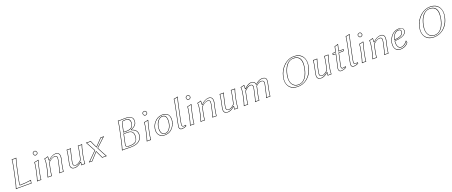

<svg xmlns="http://www.w3.org/2000/svg" viewBox="164 -2467 9988 4245"><g transform="rotate(-20 5158.5 -344.0)"><path d="M231.4 -200.2Q206.5 -82.5 208.5 -54.2Q342.3 -54.2 473.1 -76.2L474.1 -71.8Q468.8 -55.7 465.3 -39.1Q464.4 -33.7 462.9 -19Q461.9 -5.9 460.9 0L458.5 2.9Q434.6 0 398.9 0H146L93.3 2.9L92.8 0Q117.2 -68.8 145.5 -200.2L197.8 -444.8Q223.6 -567.4 229 -645L231.9 -647.9Q233.9 -647.9 283.2 -645L335.9 -647.9V-645Q311.5 -577.6 283.7 -444.8ZM221.7 -202.1 273.9 -447.3Q300.3 -570.8 322.3 -636.2Q303.7 -634.8 283.2 -634.8Q257.8 -634.8 238.3 -637.2Q231.9 -559.6 207.5 -442.9L155.3 -197.8Q129.4 -75.2 106.4 -8.3Q125.5 -9.8 146 -9.8H398.9Q429.2 -9.8 451.7 -7.8Q455.1 -40.5 455.6 -41Q458 -51.3 461.4 -64Q328.1 -43.9 208.5 -43.9H199.2L198.7 -53.2Q196.3 -82 221.7 -202.1Z M711.9 -600.1Q711.9 -630.4 740.2 -645.5Q751.5 -650.9 762.7 -650.9Q793 -650.9 808.1 -622.6Q813.5 -611.3 814 -600.1Q814 -569.8 785.2 -554.7Q773.9 -549.3 762.7 -548.8Q732.4 -548.8 717.8 -577.6Q712.4 -588.9 711.9 -600.1ZM649.9 -234.9Q676.8 -362.3 678.2 -416L680.7 -418.9Q729 -422.9 772.9 -439Q780.8 -437 780.3 -429.2Q755.9 -356.9 733.4 -251L718.3 -180.2Q695.3 -70.8 689.9 0L687.5 2.9Q685.5 2.9 639.6 0L590.3 2.9L589.8 0Q614.7 -68.8 638.2 -180.2ZM721.7 -600.1Q721.7 -574.7 746.6 -563Q754.9 -559.1 762.7 -559.1Q788.1 -559.1 799.8 -583.5Q803.7 -592.3 803.7 -600.1Q803.7 -625.5 779.3 -637.2Q770.5 -641.1 762.7 -641.1Q737.3 -641.1 725.6 -616.7Q721.7 -607.9 721.7 -600.1ZM659.7 -232.9 647.9 -177.7Q625.5 -71.8 603.5 -8.8Q620.1 -10.3 639.6 -9.8Q663.6 -9.8 680.7 -8.3Q686.5 -77.6 708.5 -182.1L723.6 -252.9Q746.1 -358.4 768.6 -426.8Q729.5 -413.6 688 -409.7Q685.1 -354 659.7 -232.9Z M1244.6 -180.2Q1220.2 -63 1215.3 0L1213.4 2.9Q1211.4 2.9 1165.5 0Q1165.5 0 1116.2 2.9V0Q1136.7 -56.2 1163.6 -180.2L1184.6 -277.8Q1201.2 -357.9 1173.3 -373Q1161.1 -378.9 1141.6 -378.9Q1085.9 -378.9 1016.1 -318.4Q1004.4 -307.6 993.7 -296.9L968.3 -180.2Q943.8 -63 939.5 0L936.5 2.9Q934.6 2.9 889.6 0L840.3 2.9L839.4 0Q863.8 -70.3 887.2 -180.2L898.4 -234.9Q922.4 -349.1 912.6 -413.1L914.6 -416Q956.5 -420.4 996.6 -437Q1003.9 -437 1004.4 -431.6Q1004.4 -428.7 1004.4 -426.8Q1004.4 -426.8 1003.9 -367.2Q1003.4 -359.4 1002.4 -352.1L1004.4 -349.1Q1093.8 -435.1 1180.7 -439Q1300.8 -437 1268.6 -280.8Q1265.1 -264.6 1256.3 -230.5Q1248 -195.8 1244.6 -180.2ZM1234.9 -182.1Q1238.3 -198.2 1246.6 -233.4Q1254.9 -268.1 1258.8 -283.2Q1284.7 -409.7 1207 -426.3Q1194.3 -428.7 1180.7 -429.2Q1106 -429.2 1027.8 -357.9Q1019 -349.6 1011.7 -341.8L1002.9 -333L992.2 -349.6L992.7 -353Q996.6 -392.6 994.6 -425.3Q959 -411.6 923.3 -406.7Q931.2 -341.8 908.2 -232.9L897.5 -177.7Q875 -73.2 853 -8.3Q870.6 -9.8 889.6 -9.8Q912.6 -9.8 930.2 -7.8Q935.1 -69.8 958.5 -182.1L984.4 -301.8L986.3 -304.2Q1071.8 -382.3 1141.6 -389.2Q1200.7 -389.2 1201.2 -333Q1201.2 -331.5 1201.2 -331.1Q1200.7 -309.1 1194.3 -275.9L1173.3 -177.7Q1147.9 -59.6 1130.4 -8.8Q1147.9 -10.3 1165.5 -9.8Q1187.5 -9.8 1206.1 -7.8Q1211.4 -69.8 1234.9 -182.1Z M1638.2 -64Q1552.7 9.8 1479 9.8Q1384.8 9.8 1383.3 -79.1Q1383.3 -101.1 1388.2 -126L1414.1 -249Q1439 -366.2 1442.4 -429.2L1445.3 -432.1Q1447.3 -432.1 1492.7 -429.2L1542 -432.1L1542.5 -429.2Q1519.5 -368.7 1494.1 -249L1473.1 -149.9Q1455.6 -67.4 1485.4 -51.3Q1498.5 -44.9 1522 -44.9Q1571.8 -45.4 1649.4 -119.1L1677.2 -249Q1702.1 -366.2 1705.6 -429.2L1708 -432.1Q1710 -432.1 1755.4 -429.2L1805.2 -432.1L1805.7 -429.2Q1782.7 -368.7 1757.3 -249L1745.1 -191.9Q1723.6 -90.3 1721.2 0L1718.8 2.9Q1699.7 0 1674.8 0Q1662.6 0 1639.6 2.9Q1630.9 2.9 1631.3 0L1640.1 -64ZM1631.3 -71.8 1634.3 -74.2H1651.4L1642.6 -7.3Q1663.1 -9.8 1674.8 -9.8Q1693.8 -9.8 1711.4 -7.8Q1715.3 -98.6 1735.4 -193.8L1747.6 -251Q1771.5 -364.3 1791.5 -420.4Q1774.4 -418.9 1755.4 -418.9Q1731.4 -418.9 1714.8 -420.9Q1710.4 -358.4 1687 -247.1L1658.7 -113.8L1656.7 -111.8Q1575.2 -35.6 1522 -35.2Q1458 -35.2 1456.1 -90.8Q1456.1 -93.3 1456.1 -95.2Q1456.5 -118.2 1463.4 -151.9L1484.4 -251Q1508.3 -364.3 1528.8 -420.4Q1511.7 -418.9 1492.7 -418.9Q1468.8 -418.9 1452.1 -420.9Q1447.8 -358.9 1423.8 -247.1L1397.9 -124Q1377 -19 1451.7 -2.4Q1464.8 0 1479 0Q1550.3 -1.5 1631.3 -71.8Z M2019.5 -207 1897 -432.1Q1913.1 -429.2 1954.1 -429.2Q1991.2 -429.2 2008.8 -432.1Q2035.6 -363.3 2085.4 -268.6Q2193.8 -378.9 2241.7 -432.1Q2252.9 -429.2 2278.3 -429.2Q2312 -429.2 2323.7 -432.1L2106.9 -230.5Q2150.4 -139.2 2230.5 2.9Q2215.3 0 2180.2 0Q2138.2 0 2122.6 2.9Q2102.1 -45.4 2042 -165Q1922.9 -36.1 1888.2 2.9Q1877.9 0 1845.2 0Q1819.3 0 1808.6 2.9ZM2031.7 -205.1 1835.4 -9.8Q1839.8 -9.8 1845.2 -9.8Q1872.6 -9.8 1884.8 -7.8Q1919.9 -47.4 2034.7 -171.9L2044.4 -182.6L2051.3 -169.4Q2109.9 -52.2 2128.4 -7.8Q2146 -9.8 2180.2 -9.8Q2201.2 -9.8 2211.9 -9.3Q2139.2 -139.6 2097.7 -226.1L2094.7 -232.4L2295.4 -419.4Q2287.6 -419.4 2278.3 -418.9Q2255.9 -418.9 2245.1 -420.9Q2196.8 -367.7 2092.3 -261.7L2082.5 -252L2076.2 -264.2Q2028.3 -356 2002.4 -420.9Q1985.4 -418.9 1954.1 -418.9Q1928.2 -418.9 1915 -419.9Z M2778.8 -645Q2802.7 -645 2843.3 -646.5Q2877 -647.9 2893.1 -647.9Q3065.4 -647.9 3076.7 -543.9Q3078.6 -522.5 3075.2 -493.2Q3067.4 -427.2 2992.2 -381.8Q2968.3 -367.7 2944.3 -359.9L2946.8 -355Q3084 -311.5 3068.8 -184.1Q3052.2 -49.3 2912.6 -10.7Q2861.3 2.9 2796.9 2.9Q2748 2.9 2703.1 1.5Q2668.9 0 2641.6 0L2588.9 2.9L2588.4 0Q2612.8 -68.8 2641.1 -200.2L2693.4 -444.8Q2720.7 -574.2 2725.6 -645L2728.5 -647.9Q2730.5 -647.9 2778.8 -645ZM2753.9 -327.1 2703.1 -87.9Q2695.3 -52.2 2740.2 -44.4Q2759.3 -41 2787.1 -41Q2915 -41 2949.2 -106Q2960.9 -128.9 2965.8 -165Q2984.9 -301.8 2885.3 -322.8Q2864.7 -326.7 2841.3 -327.1ZM2803.2 -559.1 2763.7 -371.1H2835.4Q2968.3 -372.6 2985.8 -481Q3002 -602.5 2891.1 -604Q2823.7 -604 2812 -586.9Q2807.6 -579.6 2803.2 -559.1ZM2778.8 -634.8Q2753.4 -634.8 2735.4 -637.2Q2729.5 -566.4 2703.1 -442.9L2650.9 -197.8Q2625 -75.2 2602.1 -8.3Q2620.6 -9.8 2641.6 -9.8Q2669.4 -9.8 2703.6 -8.8Q2749.5 -7.3 2796.9 -6.8Q3016.6 -6.8 3054.2 -159.2Q3057.1 -172.4 3058.6 -185.1Q3072.3 -305.7 2943.8 -345.2L2939.5 -346.7L2930.2 -366.2L2940.9 -369.6Q3010.7 -392.1 3046.9 -445.8Q3062.5 -470.2 3065.4 -494.1Q3074.2 -567.9 3041.5 -599.1Q3010.7 -627 2947.3 -635.3Q2922.4 -638.2 2893.1 -638.2Q2877 -638.2 2843.8 -636.7Q2802.7 -634.8 2778.8 -634.8ZM2746.1 -336.9H2841.3Q2978.5 -335.4 2979 -208Q2979 -187 2975.6 -163.6Q2963.9 -81.1 2906.7 -52.7Q2862.3 -31.2 2787.1 -30.8Q2698.2 -30.8 2692.4 -69.8Q2691.9 -73.7 2691.9 -77.6Q2692.4 -84 2693.4 -89.8ZM2793.5 -561Q2800.8 -594.2 2818.4 -603.5Q2839.8 -613.8 2891.1 -613.8Q2998 -613.8 2998.5 -516.1Q2998.5 -514.6 2998.5 -513.7Q2998 -497.1 2995.6 -479.5Q2975.6 -361.8 2835.4 -360.8H2751Z M3293.5 -600.1Q3293.5 -630.4 3321.8 -645.5Q3333 -650.9 3344.2 -650.9Q3374.5 -650.9 3389.6 -622.6Q3395 -611.3 3395.5 -600.1Q3395.5 -569.8 3366.7 -554.7Q3355.5 -549.3 3344.2 -548.8Q3314 -548.8 3299.3 -577.6Q3293.9 -588.9 3293.5 -600.1ZM3231.4 -234.9Q3258.3 -362.3 3259.8 -416L3262.2 -418.9Q3310.5 -422.9 3354.5 -439Q3362.3 -437 3361.8 -429.2Q3337.4 -356.9 3314.9 -251L3299.8 -180.2Q3276.9 -70.8 3271.5 0L3269 2.9Q3267.1 2.9 3221.2 0L3171.9 2.9L3171.4 0Q3196.3 -68.8 3219.7 -180.2ZM3303.2 -600.1Q3303.2 -574.7 3328.1 -563Q3336.4 -559.1 3344.2 -559.1Q3369.6 -559.1 3381.3 -583.5Q3385.3 -592.3 3385.3 -600.1Q3385.3 -625.5 3360.8 -637.2Q3352.1 -641.1 3344.2 -641.1Q3318.8 -641.1 3307.1 -616.7Q3303.2 -607.9 3303.2 -600.1ZM3241.2 -232.9 3229.5 -177.7Q3207 -71.8 3185.1 -8.8Q3201.7 -10.3 3221.2 -9.8Q3245.1 -9.8 3262.2 -8.3Q3268.1 -77.6 3290 -182.1L3305.2 -252.9Q3327.6 -358.4 3350.1 -426.8Q3311 -413.6 3269.5 -409.7Q3266.6 -354 3241.2 -232.9Z M3681.6 -397.9Q3611.8 -397.9 3563 -314.9Q3539.6 -274.9 3529.3 -228Q3522 -193.4 3522 -160.2Q3523.9 -32.2 3615.7 -30.8Q3672.4 -31.7 3713.4 -83Q3771 -157.2 3771.5 -282.7Q3770 -397 3681.6 -397.9ZM3501 -346.2Q3575.2 -432.1 3680.7 -438.5Q3688.5 -439 3695.3 -439Q3822.3 -439 3853 -334Q3860.8 -306.2 3860.8 -274.4Q3860.8 -169.9 3792.5 -84Q3768.1 -53.7 3739.7 -33.2Q3680.2 9.3 3597.7 9.8Q3489.3 9.8 3447.8 -72.8Q3429.7 -109.9 3429.2 -155.8Q3429.7 -263.7 3501 -346.2ZM3681.6 -408.2Q3773.4 -408.2 3780.8 -300.3Q3781.2 -291 3781.7 -282.7Q3781.2 -152.3 3721.2 -76.7Q3676.3 -21.5 3615.7 -21Q3512.7 -22.5 3512.2 -160.2Q3512.2 -195.3 3519.5 -230Q3540 -327.1 3601.6 -377.4Q3639.2 -407.7 3681.6 -408.2ZM3508.3 -339.8Q3439.5 -259.3 3439.5 -155.8Q3439.5 -62 3508.8 -21.5Q3546.4 -0.5 3597.7 0Q3677.7 -0.5 3733.9 -41Q3812 -97.7 3840.3 -199.7Q3850.6 -238.3 3851.1 -274.4Q3851.1 -392.1 3756.3 -420.9Q3728.5 -428.7 3695.3 -429.2Q3590.8 -429.2 3514.2 -346.2Q3510.7 -342.8 3508.3 -339.8Z M4020.5 -82Q4020.5 -43 4052.2 -42Q4062.5 -42 4106.9 -48.8L4108.9 -45.9V-20Q4067.9 4.9 4010.7 9.3Q4003.4 9.8 3997.6 9.8Q3943.4 9.8 3936.5 -46.4Q3935.5 -53.7 3935.5 -61Q3935.5 -72.8 3955.6 -168L4020.5 -481.9Q4051.3 -630.9 4052.7 -675.8L4055.7 -679.2Q4103.5 -683.1 4144.5 -698.2Q4151.9 -696.3 4151.9 -688Q4129.4 -615.2 4104.5 -500L4032.7 -158.2Q4020.5 -100.1 4020.5 -82ZM4010.7 -82Q4010.7 -103 4022.9 -160.2L4094.7 -502Q4119.1 -616.2 4140.6 -686Q4103.5 -673.3 4062.5 -669.4Q4060.1 -621.6 4030.3 -480L3965.3 -166Q3945.8 -70.8 3945.8 -61Q3947.3 -1 3997.6 0Q4049.3 -0.5 4098.6 -25.9V-37.6Q4045.4 -28.3 4029.3 -38.1Q4015.6 -47.4 4011.7 -66.4Q4010.7 -74.2 4010.7 -82Z M4311.5 -600.1Q4311.5 -630.4 4339.8 -645.5Q4351.1 -650.9 4362.3 -650.9Q4392.6 -650.9 4407.7 -622.6Q4413.1 -611.3 4413.6 -600.1Q4413.6 -569.8 4384.8 -554.7Q4373.5 -549.3 4362.3 -548.8Q4332 -548.8 4317.4 -577.6Q4312 -588.9 4311.5 -600.1ZM4249.5 -234.9Q4276.4 -362.3 4277.8 -416L4280.3 -418.9Q4328.6 -422.9 4372.6 -439Q4380.4 -437 4379.9 -429.2Q4355.5 -356.9 4333 -251L4317.9 -180.2Q4294.9 -70.8 4289.6 0L4287.1 2.9Q4285.2 2.9 4239.3 0L4189.9 2.9L4189.5 0Q4214.4 -68.8 4237.8 -180.2ZM4321.3 -600.1Q4321.3 -574.7 4346.2 -563Q4354.5 -559.1 4362.3 -559.1Q4387.7 -559.1 4399.4 -583.5Q4403.3 -592.3 4403.3 -600.1Q4403.3 -625.5 4378.9 -637.2Q4370.1 -641.1 4362.3 -641.1Q4336.9 -641.1 4325.2 -616.7Q4321.3 -607.9 4321.3 -600.1ZM4259.3 -232.9 4247.6 -177.7Q4225.1 -71.8 4203.1 -8.8Q4219.7 -10.3 4239.3 -9.8Q4263.2 -9.8 4280.3 -8.3Q4286.1 -77.6 4308.1 -182.1L4323.2 -252.9Q4345.7 -358.4 4368.2 -426.8Q4329.1 -413.6 4287.6 -409.7Q4284.7 -354 4259.3 -232.9Z M4844.2 -180.2Q4819.8 -63 4814.9 0L4813 2.9Q4811 2.9 4765.1 0Q4765.1 0 4715.8 2.9V0Q4736.3 -56.2 4763.2 -180.2L4784.2 -277.8Q4800.8 -357.9 4772.9 -373Q4760.7 -378.9 4741.2 -378.9Q4685.5 -378.9 4615.7 -318.4Q4604 -307.6 4593.3 -296.9L4567.9 -180.2Q4543.5 -63 4539.1 0L4536.1 2.9Q4534.2 2.9 4489.3 0L4439.9 2.9L4439 0Q4463.4 -70.3 4486.8 -180.2L4498 -234.9Q4522 -349.1 4512.2 -413.1L4514.2 -416Q4556.2 -420.4 4596.2 -437Q4603.5 -437 4604 -431.6Q4604 -428.7 4604 -426.8Q4604 -426.8 4603.5 -367.2Q4603 -359.4 4602.1 -352.1L4604 -349.1Q4693.4 -435.1 4780.3 -439Q4900.4 -437 4868.2 -280.8Q4864.7 -264.6 4856 -230.5Q4847.7 -195.8 4844.2 -180.2ZM4834.5 -182.1Q4837.9 -198.2 4846.2 -233.4Q4854.5 -268.1 4858.4 -283.2Q4884.3 -409.7 4806.6 -426.3Q4793.9 -428.7 4780.3 -429.2Q4705.6 -429.2 4627.4 -357.9Q4618.7 -349.6 4611.3 -341.8L4602.5 -333L4591.8 -349.6L4592.3 -353Q4596.2 -392.6 4594.2 -425.3Q4558.6 -411.6 4522.9 -406.7Q4530.8 -341.8 4507.8 -232.9L4497.1 -177.7Q4474.6 -73.2 4452.6 -8.3Q4470.2 -9.8 4489.3 -9.8Q4512.2 -9.8 4529.8 -7.8Q4534.7 -69.8 4558.1 -182.1L4584 -301.8L4585.9 -304.2Q4671.4 -382.3 4741.2 -389.2Q4800.3 -389.2 4800.8 -333Q4800.8 -331.5 4800.8 -331.1Q4800.3 -309.1 4793.9 -275.9L4772.9 -177.7Q4747.6 -59.6 4730 -8.8Q4747.6 -10.3 4765.1 -9.8Q4787.1 -9.8 4805.7 -7.8Q4811 -69.8 4834.5 -182.1Z M5237.8 -64Q5152.3 9.8 5078.6 9.8Q4984.4 9.8 4982.9 -79.1Q4982.9 -101.1 4987.8 -126L5013.7 -249Q5038.6 -366.2 5042 -429.2L5044.9 -432.1Q5046.9 -432.1 5092.3 -429.2L5141.6 -432.1L5142.1 -429.2Q5119.1 -368.7 5093.8 -249L5072.8 -149.9Q5055.2 -67.4 5085 -51.3Q5098.1 -44.9 5121.6 -44.9Q5171.4 -45.4 5249 -119.1L5276.9 -249Q5301.8 -366.2 5305.2 -429.2L5307.6 -432.1Q5309.6 -432.1 5355 -429.2L5404.8 -432.1L5405.3 -429.2Q5382.3 -368.7 5356.9 -249L5344.7 -191.9Q5323.2 -90.3 5320.8 0L5318.4 2.9Q5299.3 0 5274.4 0Q5262.2 0 5239.3 2.9Q5230.5 2.9 5231 0L5239.7 -64ZM5231 -71.8 5233.9 -74.2H5251L5242.2 -7.3Q5262.7 -9.8 5274.4 -9.8Q5293.5 -9.8 5311 -7.8Q5314.9 -98.6 5335 -193.8L5347.2 -251Q5371.1 -364.3 5391.1 -420.4Q5374 -418.9 5355 -418.9Q5331.1 -418.9 5314.5 -420.9Q5310.1 -358.4 5286.6 -247.1L5258.3 -113.8L5256.3 -111.8Q5174.8 -35.6 5121.6 -35.2Q5057.6 -35.2 5055.7 -90.8Q5055.7 -93.3 5055.7 -95.2Q5056.2 -118.2 5063 -151.9L5084 -251Q5107.9 -364.3 5128.4 -420.4Q5111.3 -418.9 5092.3 -418.9Q5068.4 -418.9 5051.8 -420.9Q5047.4 -358.9 5023.4 -247.1L4997.6 -124Q4976.6 -19 5051.3 -2.4Q5064.5 0 5078.6 0Q5149.9 -1.5 5231 -71.8Z M5877 -360.8Q5877 -360.8 5876 -359.9Q5876 -359.9 5877 -360.8ZM5848.6 -180.2Q5824.2 -63 5819.8 0L5817.4 2.9Q5815.4 2.9 5769.5 0Q5769.5 0 5720.7 2.9V0Q5741.2 -56.2 5767.6 -180.2L5788.6 -277.8Q5805.2 -357.9 5777.3 -373Q5765.1 -378.9 5745.6 -378.9Q5690.4 -377.4 5610.8 -296.9L5585.4 -180.2Q5561 -63 5556.6 0L5553.7 2.9Q5551.8 2.9 5506.8 0L5457.5 2.9L5456.5 0Q5481 -70.3 5504.4 -180.2L5515.6 -234.9Q5539.6 -349.1 5529.8 -413.1L5531.7 -416Q5573.7 -420.4 5613.8 -437Q5621.1 -437 5621.6 -431.6Q5621.6 -428.7 5621.6 -426.8Q5621.6 -426.8 5621.1 -367.2Q5620.6 -359.4 5619.6 -352.1L5621.6 -349.1Q5709 -439 5784.7 -439Q5868.2 -437.5 5878.4 -361.8Q5960 -431.6 6024.9 -438Q6034.7 -439 6044.9 -439Q6131.3 -439 6138.7 -373.5Q6142.1 -341.8 6128.9 -279.8L6107.9 -180.2Q6084 -66.4 6079.6 0L6077.1 2.9Q6075.2 2.9 6029.8 0L5980 2.9L5979.5 0Q6003.4 -64.5 6027.8 -180.2L6051.8 -292Q6066.4 -360.8 6033.2 -375.5Q6019 -380.9 5996.6 -380.9Q5957 -380.9 5909.7 -343.3Q5896 -332 5878.4 -316.9Q5876.5 -298.8 5872.6 -280.8Q5869.1 -264.6 5860.8 -230.5Q5852.1 -195.8 5848.6 -180.2ZM5838.9 -182.1Q5842.3 -198.2 5851.1 -233.4Q5859.4 -268.1 5862.8 -283.2Q5866.7 -301.8 5868.7 -317.9V-321.8L5871.6 -324.2Q5935.5 -380.9 5973.1 -388.7Q5984.9 -391.1 5996.6 -391.1Q6065.9 -389.2 6066.9 -331.5Q6066.9 -313.5 6061.5 -290L6037.6 -177.7Q6014.2 -67.9 5993.7 -8.8Q6010.3 -10.3 6029.8 -9.8Q6053.7 -9.8 6070.3 -8.3Q6075.2 -73.2 6098.1 -182.1L6119.1 -282.2Q6138.7 -373.5 6119.1 -402.3Q6105.5 -419.9 6078.6 -425.8Q6063.5 -428.7 6044.9 -429.2Q5981.4 -429.2 5914.1 -377.9Q5899.9 -367.2 5885.3 -354.5L5871.1 -342.3L5868.7 -360.8Q5858.4 -428.2 5784.7 -429.2Q5712.9 -427.7 5628.9 -341.8L5620.1 -333L5609.4 -349.6L5609.9 -353Q5613.8 -392.6 5611.8 -425.3Q5576.2 -411.6 5540.5 -406.7Q5548.3 -341.8 5525.4 -232.9L5514.6 -177.7Q5492.2 -73.2 5470.2 -8.3Q5487.8 -9.8 5506.8 -9.8Q5529.8 -9.8 5547.4 -7.8Q5552.2 -69.8 5575.7 -182.1L5601.6 -301.8L5603.5 -304.2Q5687.5 -388.7 5745.6 -389.2Q5804.7 -389.2 5805.7 -333Q5805.7 -331.5 5805.7 -331.1Q5805.2 -309.1 5798.3 -275.9L5777.3 -177.7Q5752 -59.6 5734.4 -8.8Q5752 -10.3 5769.5 -9.8Q5791.5 -9.8 5810.1 -7.8Q5815.4 -69.8 5838.9 -182.1Z M7101.6 -329.1Q7064 -152.8 6939.5 -60.1Q6844.7 9.8 6724.6 9.8Q6585.9 9.8 6521.5 -84.5Q6461.9 -172.9 6490.7 -310.1Q6524.4 -468.3 6638.2 -567.9Q6741.7 -657.7 6865.7 -658.2Q7009.8 -658.2 7073.7 -557.6Q7130.4 -467.3 7101.6 -329.1ZM6843.3 -613.8Q6736.8 -613.8 6665.5 -504.4Q6620.1 -433.6 6597.2 -327.1Q6560.5 -154.8 6640.1 -77.1Q6685.1 -34.7 6753.9 -34.2Q6877.9 -34.2 6948.7 -173.8Q6978 -232.4 6994.6 -310.1Q7057.6 -612.8 6843.3 -613.8ZM7091.8 -331.1Q7127 -495.6 7041 -583.5Q6997.1 -627 6930.2 -641.6Q6899.4 -647.9 6865.7 -647.9Q6728 -647.9 6620.6 -537.1Q6529.8 -442.4 6500.5 -308.1Q6465.8 -145.5 6554.7 -60.5Q6597.7 -20 6661.6 -6.3Q6691.9 0 6724.6 0Q6886.7 0 6993.2 -124Q7065.4 -209.5 7091.8 -331.1ZM6843.3 -624Q7004.4 -624 7018.6 -464.4Q7020 -449.2 7019.5 -433.6Q7019 -377.9 7004.4 -308.1Q6961.9 -107.4 6845.2 -46.4Q6802.2 -24.4 6753.9 -23.9Q6649.4 -23.4 6603 -110.4Q6576.7 -161.1 6576.2 -231.4Q6576.7 -277.3 6587.4 -329.1Q6631.8 -538.1 6753.9 -601.6Q6796.9 -624 6843.3 -624Z M7434.6 -64Q7349.1 9.8 7275.4 9.8Q7181.2 9.8 7179.7 -79.1Q7179.7 -101.1 7184.6 -126L7210.4 -249Q7235.4 -366.2 7238.8 -429.2L7241.7 -432.1Q7243.7 -432.1 7289.1 -429.2L7338.4 -432.1L7338.9 -429.2Q7315.9 -368.7 7290.5 -249L7269.5 -149.9Q7252 -67.4 7281.7 -51.3Q7294.9 -44.9 7318.4 -44.9Q7368.2 -45.4 7445.8 -119.1L7473.6 -249Q7498.5 -366.2 7502 -429.2L7504.4 -432.1Q7506.3 -432.1 7551.8 -429.2L7601.6 -432.1L7602.1 -429.2Q7579.1 -368.7 7553.7 -249L7541.5 -191.9Q7520 -90.3 7517.6 0L7515.1 2.9Q7496.1 0 7471.2 0Q7459 0 7436 2.9Q7427.2 2.9 7427.7 0L7436.5 -64ZM7427.7 -71.8 7430.7 -74.2H7447.8L7439 -7.3Q7459.5 -9.8 7471.2 -9.8Q7490.2 -9.8 7507.8 -7.8Q7511.7 -98.6 7531.7 -193.8L7543.9 -251Q7567.9 -364.3 7587.9 -420.4Q7570.8 -418.9 7551.8 -418.9Q7527.8 -418.9 7511.2 -420.9Q7506.8 -358.4 7483.4 -247.1L7455.1 -113.8L7453.1 -111.8Q7371.6 -35.6 7318.4 -35.2Q7254.4 -35.2 7252.4 -90.8Q7252.4 -93.3 7252.4 -95.2Q7252.9 -118.2 7259.8 -151.9L7280.8 -251Q7304.7 -364.3 7325.2 -420.4Q7308.1 -418.9 7289.1 -418.9Q7265.1 -418.9 7248.5 -420.9Q7244.1 -358.9 7220.2 -247.1L7194.3 -124Q7173.3 -19 7248 -2.4Q7261.2 0 7275.4 0Q7346.7 -1.5 7427.7 -71.8Z M7766.6 -429.2Q7771.5 -453.1 7778.3 -487.8Q7786.6 -530.8 7792.5 -553.2L7794.9 -556.2Q7824.2 -558.1 7860.8 -573.2Q7867.7 -576.2 7872.1 -578.1Q7880.4 -578.1 7879.4 -569.8Q7878.9 -568.4 7878.9 -567.9Q7859.9 -502 7844.7 -429.2H7952.6Q7959 -427.7 7959.5 -422.9L7954.1 -397.9Q7950.2 -385.7 7927.2 -384.8H7835L7804.7 -242.2Q7797.4 -206.5 7785.2 -154.3Q7777.8 -124 7775.4 -111.8Q7762.2 -45.9 7794.9 -44.9Q7838.9 -45.4 7867.2 -59.6L7874 -32.2Q7817.4 8.8 7744.1 9.8Q7697.3 9.8 7688.5 -38.6Q7685.1 -57.6 7689 -79.1Q7691.9 -95.7 7705.6 -153.3Q7717.8 -205.1 7723.6 -231L7757.3 -384.8H7693.4Q7690.4 -386.7 7689.9 -389.2L7697.8 -424.8Q7698.7 -428.7 7701.7 -429.2ZM7776.4 -426.8 7774.9 -418.9H7706.5L7701.7 -395H7769.5L7733.4 -229Q7727.5 -202.1 7715.3 -150.4Q7702.1 -93.8 7698.7 -77.1Q7688.5 -21 7722.7 -4.4Q7728.5 -2 7734.4 -1Q7739.7 -0.5 7744.1 0Q7809.6 -0.5 7862.8 -36.1L7860.4 -45.4Q7833 -34.7 7794.9 -35.2Q7762.7 -35.2 7761.2 -76.7Q7761.2 -78.6 7761.2 -80.1Q7761.7 -95.7 7765.6 -114.3Q7768.1 -127 7775.4 -156.7Q7787.6 -209 7794.9 -244.1L7827.1 -395H7927.2Q7939 -395.5 7944.3 -400.4L7948.2 -418.9H7832L7835 -431.2Q7851.1 -507.3 7868.2 -565.4Q7829.1 -549.3 7807.1 -546.9Q7803.7 -546.4 7800.8 -546.4Q7795.9 -526.4 7788.6 -486.3Q7781.2 -450.2 7776.4 -426.8Z M8064.9 -82Q8064.9 -43 8096.7 -42Q8106.9 -42 8151.4 -48.8L8153.3 -45.9V-20Q8112.3 4.9 8055.2 9.3Q8047.9 9.8 8042 9.8Q7987.8 9.8 7981 -46.4Q7980 -53.7 7980 -61Q7980 -72.8 8000 -168L8064.9 -481.9Q8095.7 -630.9 8097.2 -675.8L8100.1 -679.2Q8147.9 -683.1 8189 -698.2Q8196.3 -696.3 8196.3 -688Q8173.8 -615.2 8148.9 -500L8077.1 -158.2Q8064.9 -100.1 8064.9 -82ZM8055.2 -82Q8055.2 -103 8067.4 -160.2L8139.2 -502Q8163.6 -616.2 8185.1 -686Q8147.9 -673.3 8106.9 -669.4Q8104.5 -621.6 8074.7 -480L8009.8 -166Q7990.2 -70.8 7990.2 -61Q7991.7 -1 8042 0Q8093.8 -0.5 8143.1 -25.9V-37.6Q8089.8 -28.3 8073.7 -38.1Q8060.1 -47.4 8056.2 -66.4Q8055.2 -74.2 8055.2 -82Z M8356 -600.1Q8356 -630.4 8384.3 -645.5Q8395.5 -650.9 8406.7 -650.9Q8437 -650.9 8452.1 -622.6Q8457.5 -611.3 8458 -600.1Q8458 -569.8 8429.2 -554.7Q8418 -549.3 8406.7 -548.8Q8376.5 -548.8 8361.8 -577.6Q8356.4 -588.9 8356 -600.1ZM8293.9 -234.9Q8320.8 -362.3 8322.3 -416L8324.7 -418.9Q8373 -422.9 8417 -439Q8424.8 -437 8424.3 -429.2Q8399.9 -356.9 8377.4 -251L8362.3 -180.2Q8339.4 -70.8 8334 0L8331.5 2.9Q8329.6 2.9 8283.7 0L8234.4 2.9L8233.9 0Q8258.8 -68.8 8282.2 -180.2ZM8365.7 -600.1Q8365.7 -574.7 8390.6 -563Q8398.9 -559.1 8406.7 -559.1Q8432.1 -559.1 8443.8 -583.5Q8447.8 -592.3 8447.8 -600.1Q8447.8 -625.5 8423.3 -637.2Q8414.6 -641.1 8406.7 -641.1Q8381.3 -641.1 8369.6 -616.7Q8365.7 -607.9 8365.7 -600.1ZM8303.7 -232.9 8292 -177.7Q8269.5 -71.8 8247.6 -8.8Q8264.2 -10.3 8283.7 -9.8Q8307.6 -9.8 8324.7 -8.3Q8330.6 -77.6 8352.5 -182.1L8367.7 -252.9Q8390.1 -358.4 8412.6 -426.8Q8373.5 -413.6 8332 -409.7Q8329.1 -354 8303.7 -232.9Z M8888.7 -180.2Q8864.3 -63 8859.4 0L8857.4 2.9Q8855.5 2.9 8809.6 0Q8809.6 0 8760.3 2.9V0Q8780.8 -56.2 8807.6 -180.2L8828.6 -277.8Q8845.2 -357.9 8817.4 -373Q8805.2 -378.9 8785.6 -378.9Q8730 -378.9 8660.2 -318.4Q8648.4 -307.6 8637.7 -296.9L8612.3 -180.2Q8587.9 -63 8583.5 0L8580.6 2.9Q8578.6 2.9 8533.7 0L8484.4 2.9L8483.4 0Q8507.8 -70.3 8531.2 -180.2L8542.5 -234.9Q8566.4 -349.1 8556.6 -413.1L8558.6 -416Q8600.6 -420.4 8640.6 -437Q8647.9 -437 8648.4 -431.6Q8648.4 -428.7 8648.4 -426.8Q8648.4 -426.8 8647.9 -367.2Q8647.5 -359.4 8646.5 -352.1L8648.4 -349.1Q8737.8 -435.1 8824.7 -439Q8944.8 -437 8912.6 -280.8Q8909.2 -264.6 8900.4 -230.5Q8892.1 -195.8 8888.7 -180.2ZM8878.9 -182.1Q8882.3 -198.2 8890.6 -233.4Q8898.9 -268.1 8902.8 -283.2Q8928.7 -409.7 8851.1 -426.3Q8838.4 -428.7 8824.7 -429.2Q8750 -429.2 8671.9 -357.9Q8663.1 -349.6 8655.8 -341.8L8647 -333L8636.2 -349.6L8636.7 -353Q8640.6 -392.6 8638.7 -425.3Q8603 -411.6 8567.4 -406.7Q8575.2 -341.8 8552.2 -232.9L8541.5 -177.7Q8519 -73.2 8497.1 -8.3Q8514.6 -9.8 8533.7 -9.8Q8556.6 -9.8 8574.2 -7.8Q8579.1 -69.8 8602.5 -182.1L8628.4 -301.8L8630.4 -304.2Q8715.8 -382.3 8785.6 -389.2Q8844.7 -389.2 8845.2 -333Q8845.2 -331.5 8845.2 -331.1Q8844.7 -309.1 8838.4 -275.9L8817.4 -177.7Q8792 -59.6 8774.4 -8.8Q8792 -10.3 8809.6 -9.8Q8831.5 -9.8 8850.1 -7.8Q8855.5 -69.8 8878.9 -182.1Z M9089.8 -207.5Q9087.4 -178.7 9086.9 -166Q9086.9 -66.9 9143.1 -43.5Q9156.2 -38.1 9170.4 -38.1Q9220.7 -38.1 9276.4 -87.4Q9301.8 -110.4 9315.9 -133.8L9321.8 -132.8Q9322.8 -128.9 9324.2 -118.2Q9328.1 -89.8 9331.5 -82Q9281.2 -11.7 9183.1 5.9Q9158.2 10.3 9133.3 9.8Q9056.2 9.8 9018.6 -59.1Q8998.5 -97.2 8998.5 -142.6Q8998.5 -246.1 9060.5 -332.5Q9138.7 -438.5 9263.7 -439Q9359.9 -431.6 9365.2 -362.3Q9365.2 -274.4 9252.9 -234.4Q9187.5 -211.4 9089.8 -207.5ZM9290.5 -363.8Q9288.6 -402.3 9240.7 -402.8Q9136.7 -402.8 9095.2 -244.6Q9094.7 -242.7 9094.7 -242.2Q9289.6 -252 9290.5 -363.8ZM9079.6 -208.5 9080.6 -217.3H9089.4Q9317.4 -226.6 9350.6 -330.1Q9355.5 -345.7 9355.5 -362.3Q9353 -428.2 9263.7 -429.2Q9137.7 -429.2 9063 -318.8Q9008.3 -237.3 9008.3 -142.6Q9008.3 -62 9063 -22.5Q9094.2 -0.5 9133.3 0Q9237.3 0 9303.2 -64.5Q9313 -74.2 9320.3 -83.5Q9317.4 -94.2 9314.5 -113.8Q9273.9 -58.6 9211.9 -36.1Q9189.5 -28.3 9170.4 -27.8Q9112.3 -27.8 9088.4 -92.3Q9076.7 -124.5 9076.7 -166Q9076.7 -178.7 9079.6 -208.5ZM9300.3 -363.8Q9298.8 -241.2 9095.2 -231.9L9081.5 -231.4L9085 -244.6Q9126 -404.3 9230.5 -412.6Q9235.8 -413.1 9240.7 -413.1Q9299.3 -411.6 9300.3 -363.8Z M10307.1 -329.1Q10269.5 -152.8 10145 -60.1Q10050.3 9.8 9930.2 9.8Q9791.5 9.8 9727.1 -84.5Q9667.5 -172.9 9696.3 -310.1Q9730 -468.3 9843.8 -567.9Q9947.3 -657.7 10071.3 -658.2Q10215.3 -658.2 10279.3 -557.6Q10335.9 -467.3 10307.1 -329.1ZM10048.8 -613.8Q9942.4 -613.8 9871.1 -504.4Q9825.7 -433.6 9802.7 -327.1Q9766.1 -154.8 9845.7 -77.1Q9890.6 -34.7 9959.5 -34.2Q10083.5 -34.2 10154.3 -173.8Q10183.6 -232.4 10200.2 -310.1Q10263.2 -612.8 10048.8 -613.8ZM10297.4 -331.1Q10332.5 -495.6 10246.6 -583.5Q10202.6 -627 10135.7 -641.6Q10105 -647.9 10071.3 -647.9Q9933.6 -647.9 9826.2 -537.1Q9735.4 -442.4 9706.1 -308.1Q9671.4 -145.5 9760.3 -60.5Q9803.2 -20 9867.2 -6.3Q9897.5 0 9930.2 0Q10092.3 0 10198.7 -124Q10271 -209.5 10297.4 -331.1ZM10048.8 -624Q10210 -624 10224.1 -464.4Q10225.6 -449.2 10225.1 -433.6Q10224.6 -377.9 10210 -308.1Q10167.5 -107.4 10050.8 -46.4Q10007.8 -24.4 9959.5 -23.9Q9855 -23.4 9808.6 -110.4Q9782.2 -161.1 9781.7 -231.4Q9782.2 -277.3 9793 -329.1Q9837.4 -538.1 9959.5 -601.6Q10002.4 -624 10048.8 -624Z"/></g></svg>

Font: Linux Biolinum Outline O
Style: Italic
Weight: 400
Italic angle: -12°
Designer: Philipp H. Poll
Foundry: Philipp H. Poll
Version: Version 0.6.2